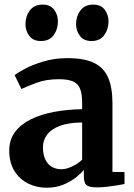

<svg xmlns="http://www.w3.org/2000/svg" viewBox="-20 -822 593 852"><path d="M187 11Q142 11 104.2 -8Q66.5 -27 43.8 -63.8Q21 -100.5 21 -154Q21 -201.5 46.5 -236Q72 -270.5 116.8 -292.5Q161.5 -314.5 220 -325.5Q278.5 -336.5 344.5 -337.5V-365.5Q344.5 -403 336.2 -426Q328 -449 305.8 -459.8Q283.5 -470.5 241.5 -470.5Q184.5 -470.5 141.8 -454.5Q99 -438.5 75 -427L45 -488.5Q57.5 -499 91.2 -517Q125 -535 173.8 -549.5Q222.5 -564 279.5 -564Q354.5 -564 398 -542.5Q441.5 -521 460.2 -476.8Q479 -432.5 479 -364V-59L532.5 -58.5V-5.5Q521 -3 499.8 0.5Q478.5 4 454.5 6.8Q430.5 9.5 410.5 9.5Q376.5 9.5 364.2 -0.2Q352 -10 352 -40.5V-68.5Q340 -53 316.8 -34.5Q293.5 -16 260.8 -2.5Q228 11 187 11ZM252.5 -71Q273.5 -71 299.8 -83.2Q326 -95.5 344.5 -113.5V-278.5Q283.5 -278 245 -263.2Q206.5 -248.5 188.5 -223.8Q170.5 -199 170.5 -169Q170.5 -137 180.8 -115Q191 -93 209.5 -82Q228 -71 252.5 -71ZM160.5 -640Q127.5 -640 110.2 -662.5Q93 -685 93 -714.5Q93 -749.5 112.2 -775.5Q131.5 -801.5 169 -801.5H170Q203 -801.5 220 -779.2Q237 -757 237 -727.5Q237 -692 218.2 -666Q199.5 -640 161.5 -640ZM385 -640Q352 -640 334.8 -662.5Q317.5 -685 317.5 -714.5Q317.5 -749.5 336.8 -775.5Q356 -801.5 393.5 -801.5H394.5Q427.5 -801.5 444.5 -779.2Q461.5 -757 461.5 -727.5Q461.5 -692 442.5 -666Q423.5 -640 386 -640Z"/></svg>

Font: Merriweather 28pt
Style: Bold
Weight: 700
Version: Version 2.100